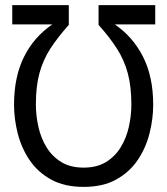

<svg xmlns="http://www.w3.org/2000/svg" viewBox="-20 -720 656 752"><path d="M307.5 12Q232.5 12 180.2 -16.8Q128 -45.5 96 -92.8Q64 -140 49.5 -197Q35 -254 35 -310Q35 -419 74 -497.2Q113 -575.5 185 -624.5H28V-700H249.5V-622.5Q206 -574 177.2 -529.5Q148.5 -485 134.5 -433.2Q120.5 -381.5 120.5 -312Q120.5 -267 130.5 -222.8Q140.5 -178.5 162.5 -142.8Q184.5 -107 220.2 -85.2Q256 -63.5 307.5 -63.5Q359.5 -63.5 395 -85.2Q430.5 -107 452.5 -142.8Q474.5 -178.5 484.5 -222.5Q494.5 -266.5 494.5 -311Q494.5 -381 480.5 -433Q466.5 -485 438 -529.5Q409.5 -574 366 -622.5V-700H588V-624.5H429.5Q501 -575.5 540.5 -497.2Q580 -419 580 -310Q580 -254 565.5 -197Q551 -140 519 -92.8Q487 -45.5 435 -16.8Q383 12 307.5 12Z"/></svg>

Font: Overpass Mono Light
Style: Regular
Weight: 400
Monospace: yes
Version: Version 4.000